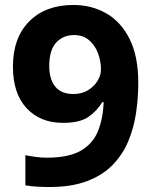

<svg xmlns="http://www.w3.org/2000/svg" viewBox="-20 -742 612 772"><path d="M536 -409Q536 -348 527 -287.5Q518 -227 495.5 -173.5Q473 -120 432.5 -78.5Q392 -37 329.5 -13.5Q267 10 178 10Q157 10 129 8.5Q101 7 82 3V-118Q102 -114 124 -111Q146 -108 168 -108Q257 -108 305.5 -136.5Q354 -165 374 -215Q394 -265 397 -331H391Q370 -296 335.5 -272Q301 -248 233 -248Q142 -248 87 -307Q32 -366 32 -474Q32 -590 97.5 -656Q163 -722 275 -722Q348 -722 407 -688.5Q466 -655 501 -585.5Q536 -516 536 -409ZM278 -601Q234 -601 206 -571Q178 -541 178 -476Q178 -424 202 -394Q226 -364 275 -364Q309 -364 333.5 -379Q358 -394 372 -416.5Q386 -439 386 -463Q386 -496 374 -528Q362 -560 338 -580.5Q314 -601 278 -601Z"/></svg>

Font: Noto Sans Bamum
Style: Bold
Weight: 700
Designer: Monotype Design Team
Foundry: Monotype Imaging Inc.
Version: Version 2.002; ttfautohint (v1.8.4.7-5d5b)